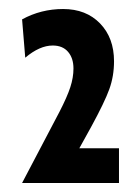

<svg xmlns="http://www.w3.org/2000/svg" viewBox="-20 -792 308 426"><path d="M244 -463V-386H29L112 -544Q129 -577 136 -598.5Q143 -620 143 -640Q143 -663 131 -677Q119 -691 97 -691Q68 -691 36 -664L29 -749Q71 -772 120 -772Q171 -772 202 -740Q233 -708 233 -656Q233 -623 222.5 -594Q212 -565 182 -510L156 -463Z"/></svg>

Font: Cabin Condensed SemiBold
Style: Regular
Weight: 600
Width: 3
Designer: Pablo Impallari
Foundry: Pablo Impallari. http://www.impallari.com Igino Marini. http://www.ikern.com
Version: Version 2.001